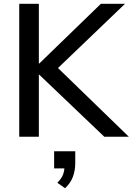

<svg xmlns="http://www.w3.org/2000/svg" viewBox="-20 -725 703 1018"><path d="M82 0V-705H186V-388H188L515 -705H643L260 -338L262 -389L663 0H533L188 -329H186V0ZM325 273 284 244Q307 221 314.5 200Q322 179 322 155L346 168H267V77H379V140Q379 179 366.5 212.5Q354 246 325 273Z"/></svg>

Font: Nunito Sans 12pt SemiBold
Style: Regular
Weight: 600
Designer: Vernon Adams
Foundry: Vernon Adams
Version: Version 3.101;gftools[0.9.27]